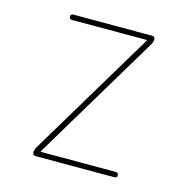

<svg xmlns="http://www.w3.org/2000/svg" viewBox="-83 -600 667 681"><g transform="rotate(15 250.0 -260.0)"><path d="M99.6 -29.3 379.9 -497.1Q379.9 -498 380.4 -498Q380.9 -498 380.9 -499Q380.9 -500 379.9 -500H105.5Q95.7 -500 95.2 -509.8Q94.7 -519.5 105.5 -519.5H394.5Q404.3 -519.5 405.3 -509.8Q405.3 -501 400.4 -491.2L120.1 -23.4Q120.1 -22.5 119.6 -22.5Q119.1 -22.5 119.1 -21Q119.1 -19.5 120.1 -19.5H394.5Q404.3 -19.5 404.8 -9.8Q405.3 0 394.5 0H105.5Q95.7 0 94.7 -9.8Q94.7 -19.5 99.6 -29.3Z"/></g></svg>

Font: Rounded-L Mgen+ 2m thin
Style: Regular
Weight: 100
Designer: [Source Han Sans]
Ryoko NISHIZUKA  (kana & ideographs); Paul D. Hunt (Latin, Greek & Cyrillic); Wenlong ZHANG  (bopomofo
Version: Version 1.059.20150602